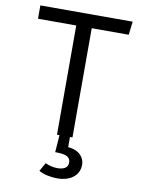

<svg xmlns="http://www.w3.org/2000/svg" viewBox="-99 -757 798 1063"><g transform="rotate(10 300.0 -225.5)"><path d="M342 0V-614H550L559 -689H40V-614H255V0H269L262 97C315 97 348 104 348 141C348 170 324 182 288 182C266 182 240 176 221 166L194 214C220 229 259 238 299 238C363 238 421 206 421 140C421 101 393 63 328 57V0Z"/></g></svg>

Font: FiraMono Nerd Font
Style: Regular
Weight: 400
Designer: Carrois Corporate & Edenspiekermann AG
Foundry: Carrois Corporate GbR & Edenspiekermann AG
Version: Version 003.206;Nerd Fonts 3.3.0